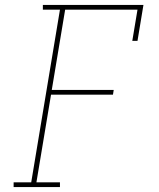

<svg xmlns="http://www.w3.org/2000/svg" viewBox="-20 -755 640 775"><path d="M35 0V-19H106L222 -716H153V-735H559L535 -590H514L535 -716H243L189 -392H439L436 -373H186L127 -19H222V0Z"/></svg>

Font: Iosevka Etoile Thin Oblique
Style: Regular
Weight: 100
Italic angle: -9°
Designer: Belleve Invis
Foundry: Belleve Invis
Version: Version 15.5.2; ttfautohint (v1.8.4)